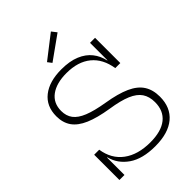

<svg xmlns="http://www.w3.org/2000/svg" viewBox="-281 -1098 1226 1226"><g transform="rotate(-45 332.0 -485.0)"><path d="M373 10Q258.5 10 191.8 -36.2Q125 -82.5 106.5 -157H95.5L104 -228Q118.5 -132.5 187.8 -81.2Q257 -30 368 -30Q467.5 -30 519.2 -71.5Q571 -113 571 -191Q571 -241 548.2 -275Q525.5 -309 474 -330.8Q422.5 -352.5 337 -365.5Q239.5 -381 178.5 -407.2Q117.5 -433.5 89.2 -474Q61 -514.5 61 -572.5Q61 -663 123.8 -712.5Q186.5 -762 296 -762Q370.5 -762 422 -740.5Q473.5 -719 503.2 -681.2Q533 -643.5 543 -595H554.5L545 -524Q530 -620 467.8 -671Q405.5 -722 302 -722Q211.5 -722 159.2 -683.8Q107 -645.5 107 -574.5Q107 -530 130 -499Q153 -468 205 -447Q257 -426 344 -411.5Q442.5 -395.5 502.8 -368.2Q563 -341 590.5 -298.2Q618 -255.5 618 -193.5Q618 -96.5 554.5 -43.2Q491 10 373 10ZM58.5 0V-228H104V0ZM545 -524V-752H590.5V-524ZM419.5 -980 446 -946 285 -831 263.5 -859Z"/></g></svg>

Font: Hepta Slab ExtraLight Light
Style: Regular
Weight: 300
Version: Version 1.100